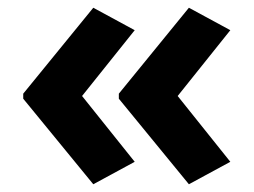

<svg xmlns="http://www.w3.org/2000/svg" viewBox="-20 -522 655 496"><path d="M40 -280 221 -502 328 -444 192 -274 328 -104 221 -46 40 -267ZM287 -280 468 -502 575 -444 439 -274 575 -104 468 -46 287 -267Z"/></svg>

Font: Noto Sans Bassa Vah
Style: Regular
Weight: 400
Designer: Monotype Design Team
Foundry: Monotype Imaging Inc.
Version: Version 2.002